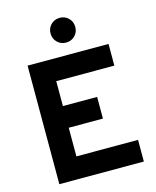

<svg xmlns="http://www.w3.org/2000/svg" viewBox="-132 -1006 889 1095"><g transform="rotate(-15 312.0 -458.0)"><path d="M379 -791Q358 -770 327 -770Q296 -770 275 -791Q254 -812 254 -843Q254 -874 275 -895Q296 -916 327 -916Q358 -916 379 -895Q400 -874 400 -843Q400 -812 379 -791ZM80 0V-700H558V-572H215V-425H417V-297H215V-128H579V0Z"/></g></svg>

Font: ReCut ExtraBold
Style: Regular
Weight: 800
Designer: Giant Group (for alternate capitals set)
Version: Version 2.002;FEAKit 1.0